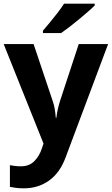

<svg xmlns="http://www.w3.org/2000/svg" viewBox="-20 -786 609 1046"><path d="M0 -546H163L266 -239Q274 -217 278 -193.5Q282 -170 284 -144H287Q290 -170 295.5 -193.5Q301 -217 308 -239L409 -546H569L338 70Q307 155 247.5 197.5Q188 240 110 240Q85 240 66.5 237.5Q48 235 34 232V114Q45 116 60.5 118Q76 120 93 120Q140 120 167.5 91.5Q195 63 208 23L217 -4ZM496 -756Q482 -742 459 -722Q436 -702 409.5 -680Q383 -658 357.5 -638.5Q332 -619 313 -606H214V-619Q230 -638 251.5 -663.5Q273 -689 294 -716.5Q315 -744 329 -766H496Z"/></svg>

Font: Noto Sans Ethiopic
Style: Bold
Weight: 700
Designer: Monotype Design Team
Foundry: Monotype Imaging Inc.
Version: Version 2.102; ttfautohint (v1.8.4.7-5d5b)